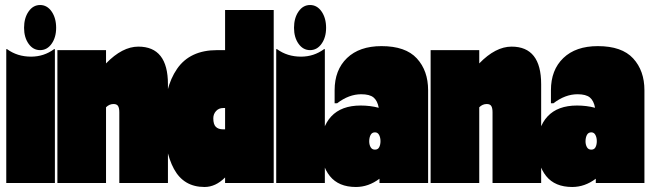

<svg xmlns="http://www.w3.org/2000/svg" viewBox="-20 -730 2596 766"><path d="M199 0H5V-534H8Q49 -504 104 -504Q155 -504 196 -534H199ZM76 -619Q76 -581 94 -555.5Q112 -530 140 -530Q168 -530 186 -555.5Q204 -581 204 -619Q204 -658 186 -684Q168 -710 140 -710Q112 -710 94 -684Q76 -658 76 -619Z M650 -394V0H456V-282Q456 -299 451 -307Q446 -315 433 -315Q416 -315 403 -302V0H209V-530H403V-477Q468 -544 532 -544Q650 -544 650 -394Z M1072 -690V0H878V-22Q840 16 796 16Q713 16 674 -56Q635 -128 635 -252Q635 -381 686.5 -455.5Q738 -530 846 -530H878V-690ZM878 -214V-299H870Q853 -299 842 -287Q831 -275 831 -258Q831 -234 841 -224Q851 -214 870 -214Z M1276 0H1082V-534H1085Q1126 -504 1181 -504Q1232 -504 1273 -534H1276ZM1153 -619Q1153 -581 1171 -555.5Q1189 -530 1217 -530Q1245 -530 1263 -555.5Q1281 -581 1281 -619Q1281 -658 1263 -684Q1245 -710 1217 -710Q1189 -710 1171 -684Q1153 -658 1153 -619Z M1688 -370V0H1494V-17Q1450 16 1400 16Q1331 16 1296 -27.5Q1261 -71 1261 -144Q1261 -222 1301.5 -265.5Q1342 -309 1419 -309Q1457 -309 1491 -300Q1486 -328 1470.5 -341Q1455 -354 1421 -354Q1372 -354 1325 -318H1315V-370Q1315 -451 1364.5 -498.5Q1414 -546 1502 -546Q1598 -546 1643 -497Q1688 -448 1688 -370ZM1498 -167Q1498 -181 1492.5 -191.5Q1487 -202 1476 -202Q1464 -202 1458.5 -191.5Q1453 -181 1453 -166Q1453 -153 1458.5 -143Q1464 -133 1476 -133Q1488 -133 1493 -143Q1498 -153 1498 -167Z M2139 -394V0H1945V-282Q1945 -299 1940 -307Q1935 -315 1922 -315Q1905 -315 1892 -302V0H1698V-530H1892V-477Q1957 -544 2021 -544Q2139 -544 2139 -394Z M2551 -370V0H2357V-17Q2313 16 2263 16Q2194 16 2159 -27.5Q2124 -71 2124 -144Q2124 -222 2164.5 -265.5Q2205 -309 2282 -309Q2320 -309 2354 -300Q2349 -328 2333.5 -341Q2318 -354 2284 -354Q2235 -354 2188 -318H2178V-370Q2178 -451 2227.5 -498.5Q2277 -546 2365 -546Q2461 -546 2506 -497Q2551 -448 2551 -370ZM2361 -167Q2361 -181 2355.5 -191.5Q2350 -202 2339 -202Q2327 -202 2321.5 -191.5Q2316 -181 2316 -166Q2316 -153 2321.5 -143Q2327 -133 2339 -133Q2351 -133 2356 -143Q2361 -153 2361 -167Z"/></svg>

Font: FFF_tuoi-tre Black
Style: Regular
Weight: 900
Designer: bBox Type GmbH
Foundry: bBox Type GmbH
Version: Version 1.001